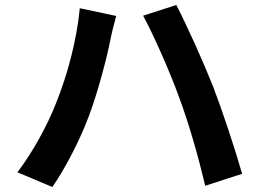

<svg xmlns="http://www.w3.org/2000/svg" viewBox="-20 -743 1040 770"><path d="M205 -330C171 -242 112 -134 50 -52L190 7C242 -68 301 -182 337 -279C372 -372 408 -509 422 -580C426 -602 438 -651 446 -679L300 -710C288 -582 250 -441 205 -330ZM699 -351C739 -243 775 -116 803 2L951 -46C923 -145 870 -304 835 -395C797 -491 728 -645 687 -723L554 -680C596 -603 661 -456 699 -351Z"/></svg>

Font: Noto Sans CJK JP Bold
Style: Regular
Weight: 700
Designer: Ryoko NISHIZUKA (kana & ideographs); Paul D. Hunt (Latin, Greek & Cyrillic); Wenlong ZHANG (bopomofo); Sandoll Communica
Foundry: Adobe Systems Incorporated
Version: Version 1.004;PS 1.004;hotconv 1.0.82;makeotf.lib2.5.63406